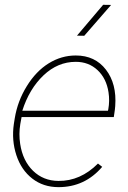

<svg xmlns="http://www.w3.org/2000/svg" viewBox="-20 -769 534 799"><path d="M223.6 9.8Q160.2 9.8 114.3 -25.9Q68.4 -61.5 48.1 -123.3Q27.8 -185.1 37.6 -252.9L41.5 -277.3Q53.2 -348.6 91.6 -410.6Q129.9 -472.7 182.6 -505.4Q235.4 -538.1 295.4 -538.1Q375.5 -538.1 420.9 -479Q466.3 -419.9 459.5 -327.6L458 -312.5L453.6 -281.7H69.8L64.5 -252.9Q57.6 -211.9 64 -169.9Q74.7 -100.1 117.4 -58.3Q160.2 -16.6 223.1 -16.1Q314.5 -15.1 387.7 -88.4L405.3 -74.7Q333 9.8 223.6 9.8ZM295.4 -511.7Q220.2 -511.7 160.9 -455.3Q101.6 -398.9 72.8 -308.1H429.2L430.7 -314.5Q437 -349.6 431.6 -384.8Q422.9 -442.4 386 -477.1Q349.1 -511.7 295.4 -511.7ZM409.2 -749 442.4 -748.5 330.6 -620.1 300.3 -620.6Z"/></svg>

Font: TypoPRO Roboto
Style: Italic
Weight: 250
Italic angle: -12°
Designer: Google
Version: Version 2.136; 2016